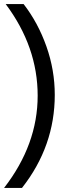

<svg xmlns="http://www.w3.org/2000/svg" viewBox="-30 -727 360 943"><path d="M-2 -707H86Q157 -615 198 -499Q239 -383 239 -261Q239 -9 78 196H-10Q155 -17 155 -257Q155 -497 -2 -707Z"/></svg>

Font: Hind Madurai
Style: Regular
Weight: 400
Designer: Jyotish Sonowal
Foundry: Indian Type Foundry
Version: Version 0.702;PS 1.0;hotconv 1.0.81;makeotf.lib2.5.63406